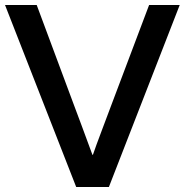

<svg xmlns="http://www.w3.org/2000/svg" viewBox="-23 -749 740 769"><path d="M124 -729 272.9 -329.1Q274.4 -325.2 304.7 -244.1Q335 -163.1 347.2 -128.9H349.1Q359.9 -161.1 386.2 -230.5Q412.6 -299.8 422.9 -328.1L574.2 -729H696.8L413.1 0H282.2L-2.9 -729Z"/></svg>

Font: BDO Grotesk Medium
Style: Regular
Weight: 500
Designer: Deni Anggara
Foundry: Lokal Container
Version: Version 2.000